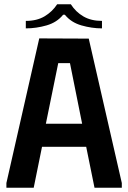

<svg xmlns="http://www.w3.org/2000/svg" viewBox="-20 -880 601 900"><path d="M10 0V-22L164 -700L396 -699L551 -22V0H423L384 -192H177L138 0ZM195 -300H365L308 -584H253ZM248 -860H312Q335 -824 371 -803Q407 -782 458 -782V-747Q410 -747 361.5 -761Q313 -775 284 -811H276Q247 -775 198.5 -761Q150 -747 101 -747V-782Q153 -782 189 -803.5Q225 -825 248 -860Z"/></svg>

Font: Phudu Medium
Style: Regular
Weight: 500
Version: Version 1.005;gftools[0.9.23]